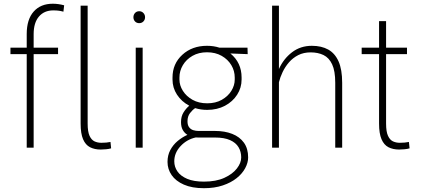

<svg xmlns="http://www.w3.org/2000/svg" viewBox="-20 -780 2224 1014"><path d="M261.2 -725.1Q213.4 -725.1 185.5 -692.4Q157.7 -659.7 157.7 -600.1V-528.3H286.6V-494.1H157.7V0H121.1V-494.1H35.2V-528.3H121.1V-600.1Q121.1 -677.7 158 -719Q194.8 -760.3 258.8 -760.3Q288.1 -760.3 318.8 -752L314.9 -718.3Q302.7 -721.7 290.8 -723.4Q278.8 -725.1 261.2 -725.1Z M442.9 -750V-127.4Q442.9 -84.5 452.9 -62.7Q462.9 -41 479.2 -33.4Q495.6 -25.9 515.1 -25.9Q543 -25.9 563.5 -30.3L566.9 3.4Q556.2 6.8 540 8.3Q523.9 9.8 511.7 9.8Q479.5 9.8 455.6 -2.4Q431.6 -14.6 418.7 -44.7Q405.8 -74.7 405.8 -127.4V-750Z M715.3 -720.7Q728.5 -720.7 737.3 -711.4Q746.1 -702.1 746.1 -689Q746.1 -675.8 737.3 -666.7Q728.5 -657.7 715.3 -657.7Q701.7 -657.7 693.1 -666.7Q684.6 -675.8 684.6 -689Q684.6 -702.1 693.1 -711.4Q701.7 -720.7 715.3 -720.7ZM733.4 0H696.8V-528.3H733.4Z M1116.2 -88.4Q1167 -88.4 1206.3 -73Q1245.6 -57.6 1268.1 -26.6Q1290.5 4.4 1290.5 51.3Q1290.5 79.1 1275.1 107.9Q1259.8 136.7 1230 160.6Q1200.2 184.6 1156.7 199.2Q1113.3 213.9 1057.1 213.9Q994.1 213.9 951.2 195.1Q908.2 176.3 886.5 144.8Q864.7 113.3 864.7 75.2Q864.7 40 879.4 12.5Q894 -15.1 918 -35.2Q941.9 -55.2 969.7 -67.9Q954.6 -77.1 945.3 -93.5Q936 -109.9 936 -135.3Q936 -165.5 949.5 -186.8Q962.9 -208 979.5 -221.7Q938.5 -243.7 914.8 -280Q891.1 -316.4 891.1 -359.9V-370.6Q891.1 -443.4 942.9 -490.7Q994.6 -538.1 1073.2 -538.1Q1108.4 -538.1 1138.7 -528.3H1287.1L1288.1 -494.1L1196.8 -497.6Q1255.9 -449.2 1255.9 -370.6V-359.9Q1255.9 -316.4 1232.4 -279.8Q1209 -243.2 1168 -221.4Q1127 -199.7 1074.2 -199.7Q1040.5 -199.7 1010.7 -209Q996.6 -199.7 983.4 -182.6Q970.2 -165.5 970.2 -139.6Q970.2 -119.1 978.8 -107.9Q987.3 -96.7 1000.7 -92.5Q1014.2 -88.4 1028.8 -88.4ZM927.7 -359.9Q927.7 -329.1 945.8 -300.3Q963.9 -271.5 996.8 -252.9Q1029.8 -234.4 1074.2 -234.4Q1118.7 -234.4 1151.4 -252.9Q1184.1 -271.5 1201.9 -300.3Q1219.7 -329.1 1219.7 -359.9V-370.6Q1219.7 -405.8 1201.7 -436Q1183.6 -466.3 1150.6 -485.1Q1117.7 -503.9 1073.2 -503.9Q1029.3 -503.9 996.6 -485.1Q963.9 -466.3 945.8 -436Q927.7 -405.8 927.7 -370.6ZM1057.1 179.2Q1121.1 179.2 1164.8 159.2Q1208.5 139.2 1231.2 109.6Q1253.9 80.1 1253.9 51.3Q1253.9 21 1239.7 -2.7Q1225.6 -26.4 1195.1 -40Q1164.6 -53.7 1115.2 -53.7H1025.9Q1020 -53.7 1014.2 -54.2Q966.8 -43.9 933.6 -8.3Q900.4 27.3 900.4 71.8Q900.4 101.1 917.2 125.5Q934.1 149.9 968.8 164.6Q1003.4 179.2 1057.1 179.2Z M1627 -538.1Q1677.7 -538.1 1713.4 -518.3Q1749 -498.5 1768.1 -455.6Q1787.1 -412.6 1787.1 -342.8V0H1750.5V-342.8Q1750.5 -405.3 1734.1 -440.2Q1717.8 -475.1 1688.5 -489.3Q1659.2 -503.4 1620.6 -503.4Q1583.5 -503.4 1554.9 -488.8Q1526.4 -474.1 1506.1 -450.7Q1485.8 -427.2 1472.7 -399.7Q1459.5 -372.1 1453.1 -345.7V0H1417V-750H1453.1V-415.5Q1477.5 -469.7 1522.2 -503.9Q1566.9 -538.1 1627 -538.1Z M2139.6 -30.3 2143.1 3.4Q2132.3 6.8 2116 8.3Q2099.6 9.8 2087.9 9.8Q2055.7 9.8 2031.7 -2.4Q2007.8 -14.6 1994.9 -44.7Q1981.9 -74.7 1981.9 -127.4V-494.1H1890.1V-528.3H1981.9V-668.5H2019V-528.3H2129.4V-494.1H2019V-127.4Q2019 -84.5 2029.1 -62.7Q2039.1 -41 2055.4 -33.4Q2071.8 -25.9 2091.3 -25.9Q2118.7 -25.9 2139.6 -30.3Z"/></svg>

Font: Robert Sans ExtraLight
Style: Regular
Weight: 250
Designer: Christian Robertson (extended by Adam Twardoch)
Foundry: Google
Version: Version 12.135;April 2, 2019;FontCreator 11.5.0.2425 64-bit;